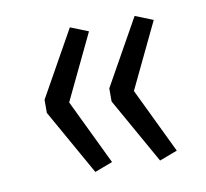

<svg xmlns="http://www.w3.org/2000/svg" viewBox="-52 -512 511 476"><g transform="rotate(-10 204.0 -274.0)"><path d="M152 -92 59 -257V-290L152 -456L197 -438L118 -273L197 -109ZM315 -92 222 -257V-290L315 -456L360 -438L281 -273L360 -109Z"/></g></svg>

Font: Nunitoga
Style: Light
Weight: 300
Designer: Vernon Adams
Foundry: Vernon Adams
Version: Version 1.0